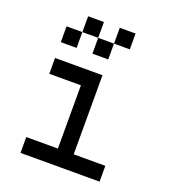

<svg xmlns="http://www.w3.org/2000/svg" viewBox="-146 -928 929 1037"><g transform="rotate(20 318.0 -409.0)"><path d="M272.7 -454.5V-90.9H90.9V0H545.5V-90.9H363.6V-545.5H90.9V-454.5ZM90.9 -727.3V-636.4H181.8V-727.3ZM181.8 -818.2V-727.3H272.7V-818.2ZM272.7 -727.3V-636.4H363.6V-727.3ZM363.6 -818.2V-727.3H454.5V-818.2Z"/></g></svg>

Font: Departure Mono
Style: Regular
Weight: 400
Monospace: yes
Designer: Helena Zhang
Version: Version 1.500;Glyphs 3.3.1 (3343)